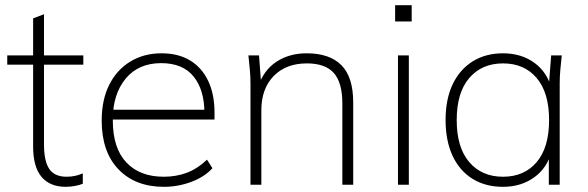

<svg xmlns="http://www.w3.org/2000/svg" viewBox="-20 -714 2271 742"><path d="M234 8Q173 8 140.5 -30.5Q108 -69 108 -148V-464H8V-500H108V-643L150 -659V-500H302V-464H150V-157Q150 -91 170.5 -61Q191 -31 237 -31Q257 -31 273 -35Q289 -39 300 -44V-4Q289 1 270.5 4.5Q252 8 234 8Z M613 8Q503 8 438 -59.5Q373 -127 373 -248Q373 -328 402 -386Q431 -444 483.5 -476Q536 -508 604 -508Q669 -508 714.5 -480.5Q760 -453 784.5 -401.5Q809 -350 809 -279V-252H400V-290H787L770 -277Q770 -367 728 -418.5Q686 -470 603 -470Q515 -470 465.5 -410Q416 -350 416 -253V-248Q416 -142 468 -86.5Q520 -31 613 -31Q660 -31 701 -46Q742 -61 780 -97L801 -64Q770 -30 719 -11Q668 8 613 8Z M948 0V-392Q948 -418 945.5 -445Q943 -472 940 -500H981L990 -380H978Q999 -443 1048.5 -475.5Q1098 -508 1165 -508Q1254 -508 1299.5 -462Q1345 -416 1345 -318V0H1303V-314Q1303 -395 1270 -432Q1237 -469 1166 -469Q1085 -469 1037.5 -420Q990 -371 990 -288V0Z M1518 0V-500H1560V0ZM1507 -631V-694H1571V-631Z M1924 8Q1856 8 1806 -23Q1756 -54 1729 -112Q1702 -170 1702 -250Q1702 -331 1729.5 -388.5Q1757 -446 1807 -477Q1857 -508 1924 -508Q1995 -508 2045.5 -471Q2096 -434 2112 -369H2100L2110 -500H2151Q2148 -472 2145.5 -445Q2143 -418 2143 -392V0H2101V-131H2112Q2096 -66 2045 -29Q1994 8 1924 8ZM1924 -31Q2006 -31 2054 -87.5Q2102 -144 2102 -250Q2102 -356 2054 -412.5Q2006 -469 1924 -469Q1842 -469 1793.5 -412.5Q1745 -356 1745 -250Q1745 -144 1793.5 -87.5Q1842 -31 1924 -31Z"/></svg>

Font: Mulish ExtraLight ExtraLight
Style: Regular
Weight: 250
Version: Version 3.603